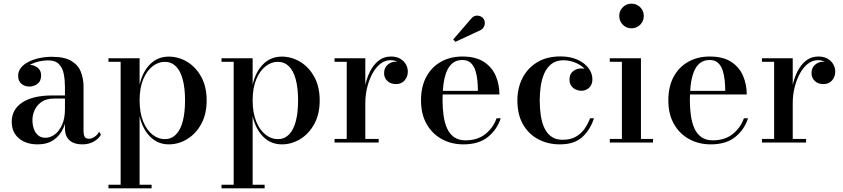

<svg xmlns="http://www.w3.org/2000/svg" viewBox="-20 -778 4603 1048"><path d="M428.5 10Q402.5 10 381.2 1.5Q360 -7 347.2 -26.5Q334.5 -46 334.5 -78V-304.5Q334.5 -340.5 328.2 -373.5Q322 -406.5 302.2 -427.5Q282.5 -448.5 242.5 -448.5Q220.5 -448.5 196.2 -443.5Q172 -438.5 151 -428.2Q130 -418 116.8 -402.2Q103.5 -386.5 103.5 -364.5H80Q80 -391.5 98.8 -407.8Q117.5 -424 140.5 -424Q165 -424 184.8 -409Q204.5 -394 204.5 -366.5Q204.5 -335 184.2 -320.2Q164 -305.5 140.5 -305.5Q114.5 -305.5 96.8 -320.8Q79 -336 79 -364.5Q79 -389.5 94.5 -408.5Q110 -427.5 136.2 -440.8Q162.5 -454 195.2 -461Q228 -468 262 -468Q333 -468 370.5 -444.8Q408 -421.5 422 -384.2Q436 -347 436 -304.5V-60Q436 -43.5 442 -32Q448 -20.5 466.5 -20.5Q479.5 -20.5 495.8 -31Q512 -41.5 521 -59L531 -42.5Q517.5 -19.5 491 -4.8Q464.5 10 428.5 10ZM186.5 10Q121.5 10 82.8 -23.2Q44 -56.5 44 -113.5Q44 -180.5 101.8 -218.8Q159.5 -257 266 -257H381V-240H275Q232.5 -240 206.8 -221.8Q181 -203.5 169 -176.8Q157 -150 157 -123Q157 -98.5 164.2 -76.2Q171.5 -54 187.2 -40Q203 -26 227.5 -26Q253.5 -26 277.8 -43.2Q302 -60.5 318.2 -95.2Q334.5 -130 334.5 -182.5H346Q346 -125 327.2 -81.8Q308.5 -38.5 273 -14.2Q237.5 10 186.5 10Z M572 250V230.5H638.5V-440.5H572V-460H742V-316Q758.5 -387 799.8 -428Q841 -469 901.5 -469Q954.5 -469 1001.8 -440.5Q1049 -412 1078.5 -358.5Q1108 -305 1108 -230Q1108 -155 1078.5 -101.2Q1049 -47.5 1001.8 -18.8Q954.5 10 901.5 10Q841.5 10 800 -31.5Q758.5 -73 742 -143.5V230.5H807.5V250ZM879 -18.5Q915 -18.5 939.8 -43Q964.5 -67.5 977.2 -114.8Q990 -162 990 -230Q990 -298 977.2 -345Q964.5 -392 939.8 -416.2Q915 -440.5 879 -440.5Q844 -440.5 812.5 -416Q781 -391.5 761.5 -344.5Q742 -297.5 742 -230Q742 -162.5 761.5 -115Q781 -67.5 812.5 -43Q844 -18.5 879 -18.5Z M1189 250V230.5H1255.5V-440.5H1189V-460H1359V-316Q1375.5 -387 1416.8 -428Q1458 -469 1518.5 -469Q1571.5 -469 1618.8 -440.5Q1666 -412 1695.5 -358.5Q1725 -305 1725 -230Q1725 -155 1695.5 -101.2Q1666 -47.5 1618.8 -18.8Q1571.5 10 1518.5 10Q1458.5 10 1417 -31.5Q1375.5 -73 1359 -143.5V230.5H1424.5V250ZM1496 -18.5Q1532 -18.5 1556.8 -43Q1581.5 -67.5 1594.2 -114.8Q1607 -162 1607 -230Q1607 -298 1594.2 -345Q1581.5 -392 1556.8 -416.2Q1532 -440.5 1496 -440.5Q1461 -440.5 1429.5 -416Q1398 -391.5 1378.5 -344.5Q1359 -297.5 1359 -230Q1359 -162.5 1378.5 -115Q1398 -67.5 1429.5 -43Q1461 -18.5 1496 -18.5Z M1962.5 -214Q1962.5 -260 1971.8 -305Q1981 -350 1999.5 -387.2Q2018 -424.5 2046.5 -447Q2075 -469.5 2114 -469.5Q2143.5 -469.5 2164 -457.8Q2184.5 -446 2195.2 -427.2Q2206 -408.5 2206 -387Q2206 -359 2188.5 -339Q2171 -319 2141.5 -319Q2112.5 -319 2094.5 -336Q2076.5 -353 2076.5 -378Q2076.5 -408.5 2096.2 -425Q2116 -441.5 2141.5 -441.5Q2159.5 -441.5 2173.8 -434.2Q2188 -427 2196.5 -414.8Q2205 -402.5 2205 -387H2185.5Q2185.5 -404.5 2175.8 -418.5Q2166 -432.5 2149.2 -441Q2132.5 -449.5 2111.5 -449.5Q2081.5 -449.5 2056.2 -429.8Q2031 -410 2012.8 -376.2Q1994.5 -342.5 1984.2 -300.8Q1974 -259 1974 -214ZM1974 -460V-19.5H2047V0H1806V-19.5H1872.5V-440.5H1806V-460Z M2509.5 10Q2444.5 10 2392 -18.5Q2339.5 -47 2308.8 -100.8Q2278 -154.5 2278 -230Q2278 -305.5 2307 -359Q2336 -412.5 2387.2 -441Q2438.5 -469.5 2504 -469.5Q2576.5 -469.5 2621 -440.5Q2665.5 -411.5 2685.8 -364.2Q2706 -317 2706 -262.5H2345.5V-282H2588.5Q2588.5 -308.5 2585.8 -337.8Q2583 -367 2575 -392.5Q2567 -418 2550 -434.2Q2533 -450.5 2504 -450.5Q2471 -450.5 2449.8 -433Q2428.5 -415.5 2416.8 -384.8Q2405 -354 2400.2 -315Q2395.5 -276 2395.5 -233Q2395.5 -188.5 2401 -148.5Q2406.5 -108.5 2420 -78Q2433.5 -47.5 2458 -29.8Q2482.5 -12 2520 -12Q2586 -12 2629 -46Q2672 -80 2690.5 -132.5H2713Q2693.5 -71 2643.5 -30.5Q2593.5 10 2509.5 10ZM2465.5 -549.5 2454 -563 2551 -675Q2562.5 -689.5 2576.2 -692Q2590 -694.5 2602.5 -689Q2615 -683.5 2620.5 -673.5Q2627 -663.5 2626.2 -650.5Q2625.5 -637.5 2618.5 -627Q2611.5 -616.5 2598.5 -611.5Z M3036.5 10Q2970.5 10 2917.8 -18Q2865 -46 2834.5 -99.5Q2804 -153 2804 -230Q2804 -297 2831.5 -351.2Q2859 -405.5 2911.5 -437.8Q2964 -470 3040 -470Q3093 -470 3132 -452.2Q3171 -434.5 3192.2 -406.2Q3213.5 -378 3213.5 -345.5Q3213.5 -316 3195.8 -299.2Q3178 -282.5 3152.5 -282.5Q3138.5 -282.5 3123.5 -289Q3108.5 -295.5 3098.5 -309.2Q3088.5 -323 3088.5 -344.5Q3088.5 -373.5 3107.8 -389Q3127 -404.5 3152.5 -404.5Q3176.5 -404.5 3194.5 -389.5Q3212.5 -374.5 3212.5 -345.5H3193.5Q3193.5 -369.5 3181.2 -388.5Q3169 -407.5 3148.8 -421Q3128.5 -434.5 3104 -441.8Q3079.5 -449 3055.5 -449Q3015 -449 2989.2 -428.2Q2963.5 -407.5 2949.8 -374.8Q2936 -342 2931 -303.8Q2926 -265.5 2926 -230Q2926 -187 2931.8 -148.2Q2937.5 -109.5 2951.5 -79.5Q2965.5 -49.5 2989.8 -32.2Q3014 -15 3051 -15Q3091.5 -15 3120.2 -30.2Q3149 -45.5 3168.5 -72Q3188 -98.5 3201 -132.5H3222Q3202.5 -70.5 3158.8 -30.2Q3115 10 3036.5 10Z M3426.5 -623.5Q3399 -623.5 3379.5 -643.2Q3360 -663 3360 -691Q3360 -719 3379.5 -738.5Q3399 -758 3426.5 -758Q3455 -758 3474.5 -738.5Q3494 -719 3494 -691Q3494 -663 3474.5 -643.2Q3455 -623.5 3426.5 -623.5ZM3478.5 -460V-19.5H3544.5V0H3308.5V-19.5H3374.5V-440.5H3308.5V-460Z M3859.5 10Q3794.5 10 3742 -18.5Q3689.5 -47 3658.8 -100.8Q3628 -154.5 3628 -230Q3628 -305.5 3657 -359Q3686 -412.5 3737.2 -441Q3788.5 -469.5 3854 -469.5Q3926.5 -469.5 3971 -440.5Q4015.5 -411.5 4035.8 -364.2Q4056 -317 4056 -262.5H3695.5V-282H3938.5Q3938.5 -308.5 3935.8 -337.8Q3933 -367 3925 -392.5Q3917 -418 3900 -434.2Q3883 -450.5 3854 -450.5Q3821 -450.5 3799.8 -433Q3778.5 -415.5 3766.8 -384.8Q3755 -354 3750.2 -315Q3745.5 -276 3745.5 -233Q3745.5 -188.5 3751 -148.5Q3756.5 -108.5 3770 -78Q3783.5 -47.5 3808 -29.8Q3832.5 -12 3870 -12Q3936 -12 3979 -46Q4022 -80 4040.5 -132.5H4063Q4043.5 -71 3993.5 -30.5Q3943.5 10 3859.5 10Z M4295.5 -214Q4295.5 -260 4304.8 -305Q4314 -350 4332.5 -387.2Q4351 -424.5 4379.5 -447Q4408 -469.5 4447 -469.5Q4476.5 -469.5 4497 -457.8Q4517.5 -446 4528.2 -427.2Q4539 -408.5 4539 -387Q4539 -359 4521.5 -339Q4504 -319 4474.5 -319Q4445.5 -319 4427.5 -336Q4409.5 -353 4409.5 -378Q4409.5 -408.5 4429.2 -425Q4449 -441.5 4474.5 -441.5Q4492.5 -441.5 4506.8 -434.2Q4521 -427 4529.5 -414.8Q4538 -402.5 4538 -387H4518.5Q4518.5 -404.5 4508.8 -418.5Q4499 -432.5 4482.2 -441Q4465.5 -449.5 4444.5 -449.5Q4414.5 -449.5 4389.2 -429.8Q4364 -410 4345.8 -376.2Q4327.5 -342.5 4317.2 -300.8Q4307 -259 4307 -214ZM4307 -460V-19.5H4380V0H4139V-19.5H4205.5V-440.5H4139V-460Z"/></svg>

Font: Bodoni Moda Medium
Style: Regular
Weight: 500
Designer: Owen Earl
Foundry: indestructible type
Version: Version 2.005